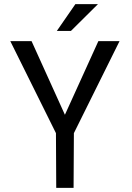

<svg xmlns="http://www.w3.org/2000/svg" viewBox="-20 -910 640 930"><path d="M294.4 -354 456.5 -710.9H559.1L337.9 -265.1L336.4 0H252.4L251 -265.1L29.8 -710.9H132.8ZM345.2 -890.1H454.6L323.7 -760.3H255.4Z"/></svg>

Font: TypoPRO Roboto Mono
Style: Regular
Weight: 400
Designer: Google
Version: Version 2.000986; 2015; ttfautohint (v1.3)